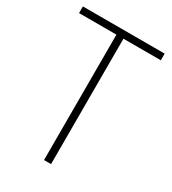

<svg xmlns="http://www.w3.org/2000/svg" viewBox="-175 -807 804 899"><g transform="rotate(30 226.5 -357.0)"><path d="M245 0H207V-678H5V-714H447V-678H245Z"/></g></svg>

Font: Noto Sans Georgian SemiCondensed ExtraLight
Style: Regular
Weight: 200
Width: 4
Designer: Monotype Design Team, Akaki Razmadze
Foundry: Google LLC
Version: Version 2.005; ttfautohint (v1.8.4.7-5d5b)